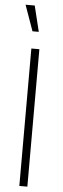

<svg xmlns="http://www.w3.org/2000/svg" viewBox="-62 -974 327 1002"><g transform="rotate(5 101.0 -472.5)"><path d="M78 -945H30L78 -810H111ZM80 0H122V-720H80Z"/></g></svg>

Font: Hauora ExtraLight
Style: Regular
Weight: 200
Designer: Mikhail Sharanda
Foundry: WCYS & Co.
Version: Version 1.010